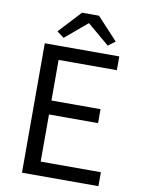

<svg xmlns="http://www.w3.org/2000/svg" viewBox="-100 -1004 789 1071"><g transform="rotate(10 294.5 -468.5)"><path d="M101 0V-733H523V-655H193V-425H471V-346H193V-79H534V0ZM199 -781 159 -811 276 -937H372L489 -811L449 -781L326 -885H322Z"/></g></svg>

Font: Gothic Nguyen
Style: Regular
Weight: 400
Designer: MORI Takayuki
Version: Version 1.220;July 21, 2023;FontCreator 14.0.0.2814 64-bit